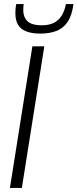

<svg xmlns="http://www.w3.org/2000/svg" viewBox="-20 -929 383 949"><path d="M29 0 140 -700H199L88 0ZM179 -763Q138 -763 110.5 -773.5Q83 -784 69.5 -806Q56 -828 56 -864Q56 -876 57 -887.5Q58 -899 60 -909H97Q96 -901 95.5 -893.5Q95 -886 95 -877Q96 -851 107 -834.5Q118 -818 138 -811Q158 -804 186 -804Q221 -804 245 -815.5Q269 -827 284 -850.5Q299 -874 306 -909H343Q336 -854 315 -822Q294 -790 260 -776.5Q226 -763 179 -763Z"/></svg>

Font: Georama ExtraCondensed Thin Light
Style: Italic
Weight: 300
Italic angle: -9°
Version: Version 1.001